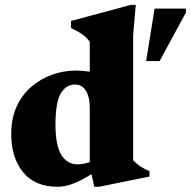

<svg xmlns="http://www.w3.org/2000/svg" viewBox="-20 -734 766 770"><path d="M579.5 -26 377.5 15H358L347 -35.5Q301.5 -7.5 269.8 3.8Q238 15 211 15Q119.5 15 72.2 -43.8Q25 -102.5 25 -196Q25 -260 47.2 -307.8Q69.5 -355.5 107 -387.2Q144.5 -419 190.5 -435Q236.5 -451 284.5 -451Q313.5 -451 340 -446.5V-566.5Q327 -584 310.8 -595.8Q294.5 -607.5 265 -621.5V-650L505 -714.5H524.5L514 -593V-91.5Q539 -64 579.5 -47.5ZM340 -304.5Q340 -343.5 325 -369.2Q310 -395 280.5 -395Q245 -395 223.8 -359.5Q202.5 -324 202.5 -234Q202.5 -151 226 -113Q249.5 -75 290 -75Q301 -75 314 -77Q327 -79 340 -84ZM566 -489 600 -699.5H726V-684.5L620 -489Z"/></svg>

Font: Newsreader Text ExtraBold
Style: Regular
Weight: 800
Designer: Hugues Gentile
Foundry: Production Type
Version: Version 1.001